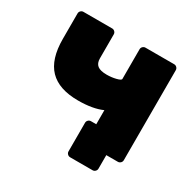

<svg xmlns="http://www.w3.org/2000/svg" viewBox="-176 -885 1203 1193"><g transform="rotate(30 425.0 -288.0)"><path d="M770 -673V-27Q770 -16 762 -8Q754 0 743 0H660V97Q660 108 652 116Q644 124 633 124H472Q461 124 453 116Q445 108 445 97V-108Q445 -119 453 -127Q461 -135 472 -135H510V-236Q443 -206 338 -206Q200 -206 132.5 -275.5Q65 -345 65 -491V-673Q65 -684 73 -692Q81 -700 92 -700H298Q309 -700 317 -692Q325 -684 325 -673V-501Q325 -466 345.5 -450Q366 -434 412 -434Q446 -434 478 -442Q510 -450 510 -460V-673Q510 -684 518 -692Q526 -700 537 -700H743Q754 -700 762 -692Q770 -684 770 -673Z"/></g></svg>

Font: Rubik Mono One
Style: Regular
Weight: 400
Designer: Hubert and Fischer with Elvire Volk Leonovitch (Cyrillic Expansion: Cyreal)
Foundry: Hubert and Fischer with Elvire Volk Leonovitch
Version: Version 2.000